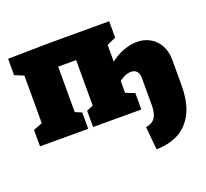

<svg xmlns="http://www.w3.org/2000/svg" viewBox="-132 -700 1186 1104"><g transform="rotate(-20 461.0 -147.5)"><path d="M906 -56Q906 56 870 122Q834 188 775 216.5Q716 245 645 245L632 105Q673 98 689.5 72Q706 46 706 -3V-169Q706 -197 693 -210.5Q680 -224 659 -224Q625 -224 586 -195V-122L641 -100V0H346V-100L386 -117V-395H276V-117L316 -100V0H21V-100L76 -122V-413L21 -436V-536L276 -540H641V-440L586 -415V-313Q627 -344 669 -359Q711 -374 749 -374Q793 -374 828.5 -354Q864 -334 885 -296.5Q906 -259 906 -207Z"/></g></svg>

Font: Bitter Black
Style: Regular
Weight: 900
Designer: Sol Matas, and Bitter project Authors
Foundry: Sol Matas
Version: Version 2.001